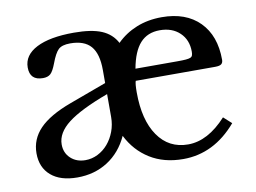

<svg xmlns="http://www.w3.org/2000/svg" viewBox="-64 -633 981 736"><g transform="rotate(-10 426.0 -265.0)"><path d="M802 -93Q714 10 594 10Q519 10 464.5 -24Q410 -58 380 -118Q352 -57 300.5 -24Q249 9 182 9Q116 9 79.5 -22.5Q43 -54 43 -109Q43 -164 82 -204.5Q121 -245 205 -276L349 -329V-380Q349 -443 323.5 -472.5Q298 -502 243 -502Q211 -502 197 -488.5Q183 -475 169 -437Q158 -408 147.5 -398.5Q137 -389 118 -389Q67 -389 67 -439Q67 -487 118.5 -513.5Q170 -540 264 -540Q333 -540 372 -523.5Q411 -507 430 -471Q463 -504 507.5 -522Q552 -540 606 -540Q700 -540 753 -486.5Q806 -433 806 -339Q806 -328 799.5 -322.5Q793 -317 775 -317H466Q462 -306 462 -273Q462 -165 504.5 -103.5Q547 -42 622 -42Q699 -42 771 -121ZM349 -286Q241 -246 192.5 -208.5Q144 -171 144 -126Q144 -93 166.5 -72Q189 -51 224 -51Q249 -51 272 -62.5Q295 -74 312 -94Q329 -114 339 -140.5Q349 -167 349 -197ZM637 -363Q657 -363 669 -364Q681 -365 687 -367.5Q693 -370 695 -375.5Q697 -381 697 -390Q697 -436 667.5 -464Q638 -492 590 -492Q542 -492 513.5 -460.5Q485 -429 473 -363Z"/></g></svg>

Font: SVN-Libre Baskerville
Style: Regular
Weight: 400
Designer: Pablo Impallari, Rodrigo Fuenzalida
Foundry: Pablo Impallari, Rodrigo Fuenzalida
Version: Version 1.000; ttfautohint (v1.8.4)